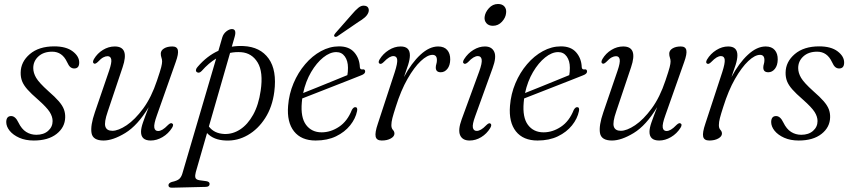

<svg xmlns="http://www.w3.org/2000/svg" viewBox="-20 -678 4145 938"><path d="M157.5 -19.5Q193.5 -19.5 215.2 -38.8Q237 -58 237 -86.5Q237 -108 222.8 -130.8Q208.5 -153.5 165 -192Q132 -220.5 113.8 -241.2Q95.5 -262 88 -281.2Q80.5 -300.5 81 -323.5Q81.5 -376 125.8 -413.8Q170 -451.5 245 -451.5Q303 -451.5 335 -427.2Q367 -403 367 -372.5Q367 -343.5 342.5 -343.5Q332 -343.5 323.8 -350.2Q315.5 -357 307.5 -375Q284 -425.5 235 -425.5Q193 -425.5 167.8 -402.5Q142.5 -379.5 142.5 -345.5Q142.5 -322 156.5 -298Q170.5 -274 215.5 -233.5Q249.5 -204 267.5 -183Q285.5 -162 292.2 -143.8Q299 -125.5 298.5 -105Q297.5 -56 256.5 -23.8Q215.5 8.5 145 8.5Q104.5 8.5 74.2 -5Q44 -18.5 27.2 -39.2Q10.5 -60 10.5 -82Q11 -111 34.5 -111Q55 -111 70 -79.5Q85.5 -47.5 107.8 -33.5Q130 -19.5 157.5 -19.5Z M820 -75.5Q831 -70.5 820.5 -53.5Q802.5 -25 774 -8.2Q745.5 8.5 716.5 8.5Q669 8.5 669 -34Q669 -52.5 678.8 -80.5Q688.5 -108.5 706.5 -154.5Q652.5 -65 592 -28.2Q531.5 8.5 486 8.5Q433.5 8.5 427.2 -28Q421 -64.5 443.5 -129.5L513 -332.5Q526.5 -372 523.5 -387.8Q520.5 -403.5 505.5 -403.5Q495.5 -403.5 484.2 -397.5Q473 -391.5 457.5 -375Q445.5 -364 439.5 -367.5Q429.5 -372 439 -389.5Q455.5 -417.5 483 -434.2Q510.5 -451 540.5 -451Q613.5 -451 579 -349.5L506.5 -133.5Q488 -80 494.8 -59.5Q501.5 -39 529 -39Q558 -39 598.8 -66.2Q639.5 -93.5 679.8 -148.2Q720 -203 747 -284.5Q763 -331.5 767.5 -349.5Q772 -367.5 772 -377.5Q772 -387.5 768.8 -396.2Q765.5 -405 765.5 -416Q765.5 -431.5 781.2 -441.2Q797 -451 822 -451Q845 -451 849 -433Q853 -415 838.5 -375L746.5 -114.5Q731 -71.5 733.8 -54.8Q736.5 -38 752.5 -38Q762 -38 773.5 -44.5Q785 -51 801.5 -68Q813.5 -79 820 -75.5Z M965.5 -331.5Q952.5 -318 942 -325.5Q936 -329.5 937.5 -337.2Q939 -345 946 -352Q991.5 -405 1047 -430L1066 -495.5Q1071.5 -513.5 1086 -524.8Q1100.5 -536 1113 -536Q1137 -536 1126.5 -498.5L1112.5 -450Q1140.5 -454.5 1170 -453Q1251.5 -449 1292.5 -391.8Q1333.5 -334.5 1320 -229.5Q1310.5 -155.5 1275.5 -101Q1240.5 -46.5 1190.2 -17.8Q1140 11 1083.5 8.5Q1023.5 6.5 991.5 -28L936.5 163Q932 179.5 934.5 189.5Q937 199.5 954 202.5L987.5 207Q1004 209.5 1004 220.5Q1004 234.5 985.5 235L820.5 239Q803 239.5 803 227Q803 216.5 819 211Q844.5 205.5 855 196.8Q865.5 188 871 169.5L1036 -392Q999.5 -370 965.5 -331.5ZM1075 -23.5Q1116 -21.5 1153 -45.5Q1190 -69.5 1216.8 -117.5Q1243.5 -165.5 1253.5 -235Q1267 -326 1238.8 -372.5Q1210.5 -419 1158.5 -423Q1130.5 -425 1104 -419.5L1000.5 -60Q1026 -26 1075 -23.5Z M1724.5 -135.5Q1717 -98.5 1690.5 -65.5Q1664 -32.5 1621.5 -12Q1579 8.5 1522 8.5Q1452 8.5 1416.5 -36.2Q1381 -81 1387.5 -161Q1392 -219 1414 -271.2Q1436 -323.5 1470.8 -364.2Q1505.5 -405 1548.2 -428.2Q1591 -451.5 1636.5 -451.5Q1685.5 -451.5 1711 -422Q1736.5 -392.5 1738 -350Q1739 -337.5 1750.5 -339Q1763 -341 1764 -330Q1765 -317.5 1744.5 -310Q1722 -301 1684 -286Q1646 -271 1602.8 -254.2Q1559.5 -237.5 1520.5 -222Q1481.5 -206.5 1456.5 -197Q1455 -187 1454.5 -177.5Q1448 -104.5 1475.2 -68Q1502.5 -31.5 1551.5 -31.5Q1595.5 -31.5 1636.2 -58.5Q1677 -85.5 1699 -141Q1707 -155 1716 -154.5Q1728 -154 1724.5 -135.5ZM1623 -423.5Q1592 -423.5 1559.2 -397.2Q1526.5 -371 1500 -326Q1473.5 -281 1461 -223.5Q1489 -234.5 1528.5 -250.5Q1568 -266.5 1608 -282.8Q1648 -299 1677 -311Q1680 -325 1680 -347Q1680 -380.5 1664.8 -402Q1649.5 -423.5 1623 -423.5ZM1698 -606.5Q1716 -628 1731 -640.2Q1746 -652.5 1761.5 -650Q1775 -648.5 1779.5 -638.5Q1784 -628.5 1779.5 -616.5Q1774.5 -603.5 1761.8 -592.5Q1749 -581.5 1730.5 -570.5L1628 -500.5Q1618 -495 1613.5 -500.5Q1611 -503.5 1613 -507.8Q1615 -512 1618.5 -516Z M1836 -366.5Q1825 -370.5 1834 -387Q1851 -415.5 1879.2 -433.2Q1907.5 -451 1937.5 -451Q1982.5 -451 1982.5 -408Q1982.5 -388.5 1974 -361.5Q1965.5 -334.5 1953.5 -301.5Q1990 -370 2033.8 -410.5Q2077.5 -451 2120.5 -451Q2150 -451 2165 -433.5Q2180 -416 2179.5 -387Q2179 -358.5 2165.8 -341.8Q2152.5 -325 2133.5 -325Q2109 -325 2109 -348Q2109 -357 2111.8 -365.5Q2114.5 -374 2114.5 -384.5Q2114.5 -410 2093 -410Q2068 -410 2035.8 -379.8Q2003.5 -349.5 1971 -292.8Q1938.5 -236 1913.5 -156Q1902 -120.5 1897 -101Q1892 -81.5 1892 -66.5Q1892 -51.5 1899.5 -43.5Q1907 -35.5 1907 -25.5Q1907 -11.5 1889.2 -1.5Q1871.5 8.5 1845 8.5Q1819.5 8.5 1815.2 -10.8Q1811 -30 1826 -74L1908.5 -325.5Q1922.5 -369 1920.5 -386.5Q1918.5 -404 1902 -404Q1892.5 -404 1881.2 -397.5Q1870 -391 1853.5 -374Q1842.5 -363.5 1836 -366.5Z M2388 -552Q2367.5 -552 2356.5 -564.5Q2345.5 -577 2347.5 -595Q2350 -617.5 2368.5 -638Q2387 -658.5 2413 -658.5Q2434 -658.5 2444.5 -646Q2455 -633.5 2452.5 -614.5Q2450.5 -591.5 2432.2 -571.8Q2414 -552 2388 -552ZM2301.5 -110Q2287 -70.5 2290.2 -54.5Q2293.5 -38.5 2309 -38.5Q2318.5 -38.5 2329.8 -44.8Q2341 -51 2357 -67.5Q2368.5 -78.5 2375 -75Q2385 -70 2375 -52.5Q2358 -24.5 2331 -8Q2304 8.5 2274 8.5Q2239.5 8.5 2228 -17.2Q2216.5 -43 2235.5 -95L2321 -328.5Q2336 -370 2333.2 -387Q2330.5 -404 2314.5 -404Q2304.5 -404 2293 -397.2Q2281.5 -390.5 2266 -374Q2254 -363.5 2247.5 -367Q2237 -372 2247.5 -389Q2265.5 -417.5 2293 -434.2Q2320.5 -451 2349 -451Q2382.5 -451 2394.5 -425Q2406.5 -399 2386.5 -345Z M2808.5 -135.5Q2801 -98.5 2774.5 -65.5Q2748 -32.5 2705.5 -12Q2663 8.5 2606 8.5Q2536 8.5 2500.5 -36.2Q2465 -81 2471.5 -161Q2476 -219 2498 -271.2Q2520 -323.5 2554.8 -364.2Q2589.5 -405 2632.2 -428.2Q2675 -451.5 2720.5 -451.5Q2769.5 -451.5 2795 -422Q2820.5 -392.5 2822 -350Q2823 -337.5 2834.5 -339Q2847 -341 2848 -330Q2849 -317.5 2828.5 -310Q2806 -301 2768 -286Q2730 -271 2686.8 -254.2Q2643.5 -237.5 2604.5 -222Q2565.5 -206.5 2540.5 -197Q2539 -187 2538.5 -177.5Q2532 -104.5 2559.2 -68Q2586.5 -31.5 2635.5 -31.5Q2679.5 -31.5 2720.2 -58.5Q2761 -85.5 2783 -141Q2791 -155 2800 -154.5Q2812 -154 2808.5 -135.5ZM2707 -423.5Q2676 -423.5 2643.2 -397.2Q2610.5 -371 2584 -326Q2557.5 -281 2545 -223.5Q2573 -234.5 2612.5 -250.5Q2652 -266.5 2692 -282.8Q2732 -299 2761 -311Q2764 -325 2764 -347Q2764 -380.5 2748.8 -402Q2733.5 -423.5 2707 -423.5Z M3304 -75.5Q3315 -70.5 3304.5 -53.5Q3286.5 -25 3258 -8.2Q3229.5 8.5 3200.5 8.5Q3153 8.5 3153 -34Q3153 -52.5 3162.8 -80.5Q3172.5 -108.5 3190.5 -154.5Q3136.5 -65 3076 -28.2Q3015.5 8.5 2970 8.5Q2917.5 8.5 2911.2 -28Q2905 -64.5 2927.5 -129.5L2997 -332.5Q3010.5 -372 3007.5 -387.8Q3004.5 -403.5 2989.5 -403.5Q2979.5 -403.5 2968.2 -397.5Q2957 -391.5 2941.5 -375Q2929.5 -364 2923.5 -367.5Q2913.5 -372 2923 -389.5Q2939.5 -417.5 2967 -434.2Q2994.5 -451 3024.5 -451Q3097.5 -451 3063 -349.5L2990.5 -133.5Q2972 -80 2978.8 -59.5Q2985.5 -39 3013 -39Q3042 -39 3082.8 -66.2Q3123.5 -93.5 3163.8 -148.2Q3204 -203 3231 -284.5Q3247 -331.5 3251.5 -349.5Q3256 -367.5 3256 -377.5Q3256 -387.5 3252.8 -396.2Q3249.5 -405 3249.5 -416Q3249.5 -431.5 3265.2 -441.2Q3281 -451 3306 -451Q3329 -451 3333 -433Q3337 -415 3322.5 -375L3230.5 -114.5Q3215 -71.5 3217.8 -54.8Q3220.5 -38 3236.5 -38Q3246 -38 3257.5 -44.5Q3269 -51 3285.5 -68Q3297.5 -79 3304 -75.5Z M3436 -366.5Q3425 -370.5 3434 -387Q3451 -415.5 3479.2 -433.2Q3507.5 -451 3537.5 -451Q3582.5 -451 3582.5 -408Q3582.5 -388.5 3574 -361.5Q3565.5 -334.5 3553.5 -301.5Q3590 -370 3633.8 -410.5Q3677.5 -451 3720.5 -451Q3750 -451 3765 -433.5Q3780 -416 3779.5 -387Q3779 -358.5 3765.8 -341.8Q3752.5 -325 3733.5 -325Q3709 -325 3709 -348Q3709 -357 3711.8 -365.5Q3714.5 -374 3714.5 -384.5Q3714.5 -410 3693 -410Q3668 -410 3635.8 -379.8Q3603.5 -349.5 3571 -292.8Q3538.5 -236 3513.5 -156Q3502 -120.5 3497 -101Q3492 -81.5 3492 -66.5Q3492 -51.5 3499.5 -43.5Q3507 -35.5 3507 -25.5Q3507 -11.5 3489.2 -1.5Q3471.5 8.5 3445 8.5Q3419.5 8.5 3415.2 -10.8Q3411 -30 3426 -74L3508.5 -325.5Q3522.5 -369 3520.5 -386.5Q3518.5 -404 3502 -404Q3492.5 -404 3481.2 -397.5Q3470 -391 3453.5 -374Q3442.5 -363.5 3436 -366.5Z M3894.5 -19.5Q3930.5 -19.5 3952.2 -38.8Q3974 -58 3974 -86.5Q3974 -108 3959.8 -130.8Q3945.5 -153.5 3902 -192Q3869 -220.5 3850.8 -241.2Q3832.5 -262 3825 -281.2Q3817.5 -300.5 3818 -323.5Q3818.5 -376 3862.8 -413.8Q3907 -451.5 3982 -451.5Q4040 -451.5 4072 -427.2Q4104 -403 4104 -372.5Q4104 -343.5 4079.5 -343.5Q4069 -343.5 4060.8 -350.2Q4052.5 -357 4044.5 -375Q4021 -425.5 3972 -425.5Q3930 -425.5 3904.8 -402.5Q3879.5 -379.5 3879.5 -345.5Q3879.5 -322 3893.5 -298Q3907.5 -274 3952.5 -233.5Q3986.5 -204 4004.5 -183Q4022.5 -162 4029.2 -143.8Q4036 -125.5 4035.5 -105Q4034.5 -56 3993.5 -23.8Q3952.5 8.5 3882 8.5Q3841.5 8.5 3811.2 -5Q3781 -18.5 3764.2 -39.2Q3747.5 -60 3747.5 -82Q3748 -111 3771.5 -111Q3792 -111 3807 -79.5Q3822.5 -47.5 3844.8 -33.5Q3867 -19.5 3894.5 -19.5Z"/></svg>

Font: Fraunces 72pt Soft Light
Style: Italic
Weight: 300
Italic angle: -16°
Version: Version 1.000;[b76b70a41]